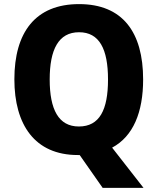

<svg xmlns="http://www.w3.org/2000/svg" viewBox="-20 -796 768 935"><path d="M677 -409C677 -638 578 -776 365 -776C152 -776 50 -638 50 -410C50 -189 149 -41 359 -41C362 -41 365 -41 368 -41L480 119H679L526 -77C629 -132 677 -250 677 -409ZM222 -409C222 -555 265 -639 365 -639C464 -639 506 -557 506 -409C506 -261 465 -180 364 -180C265 -180 222 -263 222 -409Z"/></svg>

Font: Noto Sans Tamil UI SemiCondensed ExtraBold
Style: Regular
Weight: 800
Width: 4
Designer: Jelle Bosma - Monotype Design Team
Foundry: Monotype Imaging Inc.
Version: Version 2.004